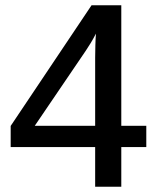

<svg xmlns="http://www.w3.org/2000/svg" viewBox="-20 -708 596 728"><path d="M439.9 -150.4V0H340.8V-150.4H20.5V-230.5L327.1 -688H439.9V-231H534.7V-150.4ZM111.8 -231H340.8V-488.8Q340.8 -512.7 341.6 -537.6Q342.3 -562.5 343.8 -580.6Q334 -561.5 324.7 -546.1Q315.4 -530.8 305.2 -515.6Z"/></svg>

Font: Arimo Medium
Style: Regular
Weight: 500
Designer: Steve Matteson
Foundry: Monotype Imaging Inc.
Version: Version 1.33